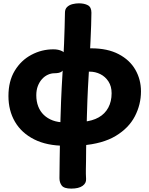

<svg xmlns="http://www.w3.org/2000/svg" viewBox="-20 -840 877 1130"><path d="M362.6 17.9Q255.8 17.9 181.3 -19.7Q106.8 -57.2 68.2 -123.2Q29.7 -189.2 29.7 -274.9Q29.7 -362.7 66.8 -423.8Q103.9 -485 164.6 -517.3Q225.2 -549.7 294 -549.7Q323.7 -549.9 345.5 -539Q367.3 -528.1 364.6 -497.3Q362 -465.2 357.9 -445.6Q353.8 -425.9 341.2 -417.5Q328.6 -409.1 300.8 -408.9Q280.9 -408.9 261.8 -400.2Q242.7 -391.6 227.4 -374.7Q212.1 -357.9 202.8 -333.9Q193.6 -310 193.6 -279.2Q193.6 -243.4 204.9 -213.9Q216.3 -184.3 238 -163.5Q259.7 -142.7 290.7 -131.1Q321.8 -119.6 361.7 -119.6Q387 -119.6 406.4 -120.1Q425.9 -120.6 441.9 -121.4Q458 -122.3 471 -123.3Q524.2 -128.3 561.1 -149.3Q598 -170.2 617.4 -206.6Q636.9 -243 636.9 -291.2Q636.9 -331.9 618.4 -360.4Q600 -388.9 570.6 -403.6Q541.1 -418.3 508.4 -418.3Q468 -418.3 446.3 -427.3Q424.6 -436.3 417.3 -451.8Q410.1 -467.2 410.9 -484.9Q412.7 -503.3 422.3 -519.6Q431.9 -535.8 454.4 -545.7Q476.9 -555.6 516.9 -555.6Q612.9 -555.6 678.3 -521.3Q743.7 -487.1 776.7 -429.5Q809.7 -371.9 809.7 -302.1Q809.7 -224.9 773.8 -155.6Q737.9 -86.3 661 -40Q584.1 6.3 461.1 15.9Q450.1 16.9 430.9 17.4Q411.8 17.9 393.3 17.9Q374.9 17.9 362.6 17.9ZM399.4 270Q357 270 343.4 252.1Q329.9 234.1 329.9 208.9Q330.1 159.8 331.1 100.7Q332.1 41.6 333.1 -20.4Q334.1 -82.3 336 -140.2Q337.9 -198.1 339.5 -246.4Q341.1 -294.8 343.1 -325.1Q345.1 -359.3 347.5 -401.4Q349.9 -443.4 352.5 -489.9Q355.1 -536.4 357.1 -584.3Q359.1 -632.2 360.3 -678.4Q361.6 -724.6 362.3 -765.4Q362.3 -786.9 375.2 -799Q388 -811.1 407.1 -815.8Q426.1 -820.4 444.1 -820.4Q476.3 -820.4 497.2 -809.1Q518 -797.8 518 -765.4Q518 -733.4 516.4 -690.7Q514.8 -648 512.7 -599.8Q510.6 -551.7 507.9 -502.4Q505.3 -453.1 502.4 -406.7Q499.6 -360.3 497.6 -322.6Q496.3 -294.2 494.4 -250.6Q492.6 -206.9 491.4 -156.6Q490.3 -106.2 488.9 -55.9Q487.6 -5.6 486.9 37.1Q486.3 79.7 486.3 107.9Q486.1 134.9 485.4 157.3Q484.8 179.7 486.6 213.4Q488.3 237.9 465.9 253.9Q443.4 270 399.4 270Z"/></svg>

Font: Playpen Sans
Style: Regular
Weight: 400
Designer: Laura Meseguer, Veronika Burian, José Scaglione, Kostas Bartsokas, Vera Evstafieva, Tom Grace, Yorlmar Campos
Foundry: TypeTogether
Version: Version 2.000